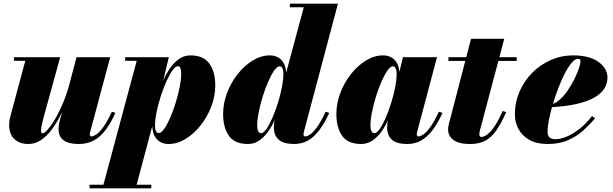

<svg xmlns="http://www.w3.org/2000/svg" viewBox="-20 -770 3320 1040"><path d="M134 10Q93.5 10 67.2 -8.8Q41 -27.5 32.8 -61.5Q24.5 -95.5 36.5 -141L117 -440.5H55.5V-460H306L218.5 -142.5Q208 -103.5 204.5 -83.2Q201 -63 203 -55.5Q205 -48 210.5 -48Q220 -48 238.2 -68Q256.5 -88 278.5 -125.2Q300.5 -162.5 322 -213.8Q343.5 -265 359.5 -327H375Q363 -281.5 345.8 -233.8Q328.5 -186 306.2 -142.5Q284 -99 257.5 -64.5Q231 -30 200 -10Q169 10 134 10ZM407.5 10Q350 10 323.5 -10.8Q297 -31.5 297 -71.5Q297 -81.5 298.5 -91.8Q300 -102 302 -110L394.5 -460H577L469.5 -59.5Q468.5 -55 467.5 -50.5Q466.5 -46 466.5 -42.5Q466.5 -31 476 -31Q484.5 -31 500.2 -40.8Q516 -50.5 538 -79.5Q560 -108.5 586 -165L605 -158.5Q579 -101 550.2 -63.8Q521.5 -26.5 486.8 -8.2Q452 10 407.5 10Z M535 250 720.5 -440.5H658V-460H894.5L851 -279L825.5 -188.5L821.5 -150L715 250ZM465 250V230.5H799.5V250ZM839.5 -49Q853 -49 869.2 -72Q885.5 -95 901.8 -132.2Q918 -169.5 931.5 -213Q945 -256.5 953.2 -298.2Q961.5 -340 961.5 -371.5Q961.5 -388.5 957.8 -400Q954 -411.5 943 -411.5Q930.5 -411.5 914.2 -389Q898 -366.5 881.5 -329.5Q865 -292.5 851 -249.2Q837 -206 828.2 -163.8Q819.5 -121.5 819.5 -88.5Q819.5 -70 824.8 -59.5Q830 -49 839.5 -49ZM892.5 10Q867 10 847.2 -1.5Q827.5 -13 816 -36.5Q804.5 -60 804.5 -96.5Q804.5 -111.5 809.5 -144.5Q814.5 -177.5 825.2 -219.8Q836 -262 852.5 -305.8Q869 -349.5 892 -386.8Q915 -424 944.8 -447Q974.5 -470 1011.5 -470Q1082.5 -470 1114.2 -425.2Q1146 -380.5 1146 -307.5Q1146 -250 1124.8 -193.8Q1103.5 -137.5 1067.2 -91.5Q1031 -45.5 985.8 -17.8Q940.5 10 892.5 10Z M1573 10Q1516.5 10 1490 -13.2Q1463.5 -36.5 1463.5 -79.5Q1463.5 -87 1464 -95Q1464.5 -103 1466 -110L1482 -184L1513.5 -265.5L1516.5 -326L1625.5 -730.5H1550V-750H1810.5L1626 -55.5Q1624 -47.5 1624 -41Q1624 -37 1626.5 -34Q1629 -31 1634 -31Q1643 -31 1658.5 -40.8Q1674 -50.5 1695.8 -79.5Q1717.5 -108.5 1744 -165L1763.5 -158.5Q1737 -101 1708.5 -63.8Q1680 -26.5 1647 -8.2Q1614 10 1573 10ZM1323.5 10Q1251 10 1219.8 -34.8Q1188.5 -79.5 1188.5 -152.5Q1188.5 -210 1209.8 -266.2Q1231 -322.5 1267.2 -368.5Q1303.5 -414.5 1348.8 -442.2Q1394 -470 1442 -470Q1467.5 -470 1487.5 -458.5Q1507.5 -447 1519 -423.5Q1530.5 -400 1530.5 -363.5Q1530.5 -348.5 1525.5 -315.5Q1520.5 -282.5 1509.8 -240.2Q1499 -198 1482.5 -154.2Q1466 -110.5 1443 -73.2Q1420 -36 1390.2 -13Q1360.5 10 1323.5 10ZM1394.5 -48.5Q1407 -48.5 1423 -71Q1439 -93.5 1455 -130.5Q1471 -167.5 1484.8 -210.8Q1498.5 -254 1506.8 -296.2Q1515 -338.5 1515 -371.5Q1515 -384 1512.5 -392.8Q1510 -401.5 1505.8 -406.2Q1501.5 -411 1495 -411Q1481.5 -411 1465.2 -388Q1449 -365 1432.8 -327.8Q1416.5 -290.5 1403 -247Q1389.5 -203.5 1381.2 -161.8Q1373 -120 1373 -88.5Q1373 -71.5 1378.2 -60Q1383.5 -48.5 1394.5 -48.5Z M1936.5 10Q1864 10 1833 -34.8Q1802 -79.5 1802 -152.5Q1802 -210 1823.2 -266.2Q1844.5 -322.5 1880.8 -368.5Q1917 -414.5 1962.2 -442.2Q2007.5 -470 2055.5 -470Q2081 -470 2101 -458.5Q2121 -447 2132.5 -423.5Q2144 -400 2144 -363.5Q2144 -348 2139 -314.5Q2134 -281 2123.2 -238.8Q2112.5 -196.5 2096 -153Q2079.5 -109.5 2056.5 -72.5Q2033.5 -35.5 2003.5 -12.8Q1973.5 10 1936.5 10ZM2008 -48.5Q2020.5 -48.5 2036.5 -71Q2052.5 -93.5 2068.5 -130.2Q2084.5 -167 2098.2 -210.2Q2112 -253.5 2120.2 -295.8Q2128.5 -338 2128.5 -371Q2128.5 -383.5 2126 -392.5Q2123.5 -401.5 2119.2 -406.2Q2115 -411 2108.5 -411Q2095 -411 2078.8 -388Q2062.5 -365 2046.2 -327.8Q2030 -290.5 2016.5 -247Q2003 -203.5 1994.8 -161.8Q1986.5 -120 1986.5 -88.5Q1986.5 -71.5 1991.8 -60Q1997 -48.5 2008 -48.5ZM2186.5 10Q2129 10 2103 -13.2Q2077 -36.5 2077 -79.5Q2077 -90 2077.8 -97.5Q2078.5 -105 2079.5 -110L2095.5 -184L2121.5 -265.5L2135 -346.5L2162.5 -460H2347L2239.5 -55.5Q2237.5 -48 2237.5 -41Q2237.5 -37 2240 -34Q2242.5 -31 2247.5 -31Q2256 -31 2271.8 -40.8Q2287.5 -50.5 2309.2 -79.5Q2331 -108.5 2357.5 -165L2377 -158.5Q2350.5 -101 2321.8 -63.8Q2293 -26.5 2260 -8.2Q2227 10 2186.5 10Z M2526.5 10Q2480.5 10 2454.5 -1.5Q2428.5 -13 2417.8 -31Q2407 -49 2407 -68.5Q2407 -84 2412.2 -102Q2417.5 -120 2421 -135L2531.5 -560H2711.5L2581 -69Q2579.5 -63.5 2578 -57Q2576.5 -50.5 2576.5 -43.5Q2576.5 -28 2588.5 -28Q2594.5 -28 2606 -33.2Q2617.5 -38.5 2632.5 -53Q2647.5 -67.5 2665.2 -95.5Q2683 -123.5 2702.5 -169L2722 -163Q2695.5 -103 2669.2 -64.8Q2643 -26.5 2609.2 -8.2Q2575.5 10 2526.5 10ZM2409 -440V-460H2779V-440Z M2947.5 10Q2887 10 2847.5 -12.2Q2808 -34.5 2788.5 -71Q2769 -107.5 2769 -150Q2769 -215.5 2794 -273.5Q2819 -331.5 2862.8 -375.8Q2906.5 -420 2963.5 -445Q3020.5 -470 3084.5 -470Q3172.5 -470 3221.5 -434.8Q3270.5 -399.5 3270.5 -349Q3270.5 -317 3253 -289.5Q3235.5 -262 3197.8 -240.8Q3160 -219.5 3099.2 -206Q3038.5 -192.5 2951.5 -188.5V-202.5Q2979.5 -204 3005.5 -225Q3031.5 -246 3053 -277Q3074.5 -308 3090.8 -340.8Q3107 -373.5 3115.8 -399.8Q3124.5 -426 3124.5 -436Q3124.5 -443 3122 -447.2Q3119.5 -451.5 3111 -451.5Q3095 -451.5 3076.8 -430Q3058.5 -408.5 3040 -373Q3021.5 -337.5 3004.8 -294.2Q2988 -251 2974.8 -206.5Q2961.5 -162 2953.8 -122.8Q2946 -83.5 2946 -57Q2946 -34 2957.5 -25Q2969 -16 2989 -16Q3017 -16 3051.8 -31Q3086.5 -46 3121.8 -74.2Q3157 -102.5 3186.5 -141.5L3203.5 -129.5Q3176.5 -97 3141 -64.8Q3105.5 -32.5 3058.2 -11.2Q3011 10 2947.5 10Z"/></svg>

Font: Bodoni Moda Black
Style: Italic
Weight: 900
Italic angle: -13°
Version: Version 2.005